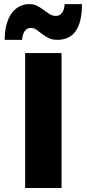

<svg xmlns="http://www.w3.org/2000/svg" viewBox="-20 -935 431 955"><path d="M105 0V-670.9H286.1V0ZM387.7 -914.6Q387.7 -867.7 379.4 -834Q371.1 -800.3 355.2 -778.8Q339.4 -757.3 316.7 -747.1Q293.9 -736.8 265.6 -736.8Q239.3 -736.8 221.2 -746.1Q203.1 -755.4 189 -766.4Q174.8 -777.3 162.1 -786.6Q149.4 -795.9 133.8 -795.9Q119.1 -795.9 110.6 -788.6Q102.1 -781.2 97.7 -771.2Q93.3 -761.2 91.8 -751.5Q90.3 -741.7 89.8 -736.8H3.4Q3.4 -778.3 12 -811.3Q20.5 -844.2 36.6 -867.2Q52.7 -890.1 75.4 -902.3Q98.1 -914.6 126.5 -914.6Q149.4 -914.6 166.3 -905.3Q183.1 -896 197.8 -885Q212.4 -874 226.3 -865Q240.2 -856 257.8 -856Q272.5 -856 281 -863.3Q289.6 -870.6 293.9 -880.1Q298.3 -889.6 299.8 -899.4Q301.3 -909.2 301.8 -914.6H387.7Z"/></svg>

Font: REH Gaming
Style: Gaming
Weight: 700
Designer: Astigmatic (AOETI)
Foundry: Astigmatic (AOETI)
Version: Version 1.001 2011